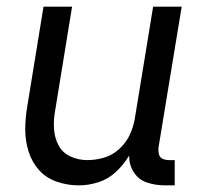

<svg xmlns="http://www.w3.org/2000/svg" viewBox="-20 -550 616 578"><path d="M217 8Q247 8 276.5 -1.5Q306 -11 329.5 -33Q353 -55 369 -82Q368 -55 382.5 -32Q397 -9 422.5 -0.5Q448 8 476 8H506V-68H489Q478 -68 469.5 -72Q461 -76 458.5 -85.5Q456 -95 457 -105L527 -530H441L386 -194Q382 -169 371 -145Q360 -121 339.5 -102Q319 -83 293.5 -75.5Q268 -68 243 -68Q216 -68 192 -79Q168 -90 156 -113Q144 -136 142.5 -163Q141 -190 146 -217L197 -530H111L62 -229Q56 -194 56 -160Q56 -126 66 -94Q76 -62 97.5 -38Q119 -14 151 -3Q183 8 217 8Z"/></svg>

Font: Iosevka Sparkle
Style: Italic
Weight: 400
Italic angle: -9°
Designer: Belleve Invis
Foundry: Belleve Invis
Version: Version 4.5.0; ttfautohint (v1.8.3)